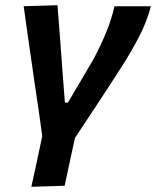

<svg xmlns="http://www.w3.org/2000/svg" viewBox="-20 -522 600 738"><path d="M100.5 196Q111 147.5 121.5 99.5Q132 51.5 142.5 1Q135.5 -47 129 -95Q122 -142.5 115 -189.5L102.5 -276.5Q94.5 -331.5 86.5 -387.2Q78.5 -443 71 -498L201 -502Q205.5 -442.5 211 -372.5Q216.5 -302 221 -237L229.5 -127.5H241Q266.5 -170.5 291.5 -213Q316 -255.5 341 -297.5Q368 -349 388.5 -398.5Q409 -448 420 -498H560Q544.5 -437.5 512 -376Q479.5 -314.5 445 -261.5Q401.5 -193.5 356.8 -125.8Q312 -58 268 8.5Q257.5 56.5 248 101Q238.5 145.5 228.5 192Z"/></svg>

Font: Heraclito SemiBold
Style: Italic
Weight: 600
Italic angle: -12°
Designer: Kostas Bartsokas (font) & Cristiano Sobral (main changes)
Foundry: Kostas Bartsokas (font) & Cristiano Sobral (main changes)
Version: Version 1.00;July 8, 2020;FontCreator 13.0.0.2655 64-bit